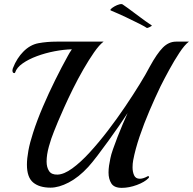

<svg xmlns="http://www.w3.org/2000/svg" viewBox="-20 -899 932 927"><path d="M568 8Q531 8 517.5 -13.5Q504 -35 504 -66Q504 -82 506.5 -99.5Q509 -117 513 -135Q516 -151 525.5 -178.5Q535 -206 547.5 -238Q560 -270 573 -300.5Q586 -331 596 -353Q580 -328 555.5 -292.5Q531 -257 503.5 -219Q476 -181 450.5 -147.5Q425 -114 406 -93Q360 -43 312 -18Q264 7 224 7Q170 7 140 -18Q110 -43 110 -104Q110 -133 117 -171.5Q124 -210 140 -259Q159 -318 187 -383.5Q215 -449 246.5 -512.5Q278 -576 308 -630Q310 -634 316.5 -645Q323 -656 327 -661Q288 -660 243.5 -651.5Q199 -643 158.5 -628Q118 -613 89.5 -593Q61 -573 53 -549Q52 -546 49 -546Q40 -546 40 -560Q40 -563 42 -569Q52 -595 65 -615Q78 -635 92 -649Q125 -683 166 -690.5Q207 -698 253 -698H480Q459 -682 434 -646Q409 -610 382.5 -564Q356 -518 332 -469.5Q308 -421 289.5 -379.5Q271 -338 260 -312Q254 -297 240.5 -264Q227 -231 216 -191.5Q205 -152 205 -119Q205 -91 217 -73Q229 -55 258 -56Q289 -57 329 -86Q369 -115 413 -163Q457 -211 501 -268.5Q545 -326 584.5 -384.5Q624 -443 655 -493.5Q686 -544 703 -577Q738 -641 766.5 -669.5Q795 -698 830 -698H892Q871 -682 846 -644Q821 -606 797 -562Q773 -518 755 -482Q729 -428 702 -365Q675 -302 654 -240Q633 -178 623 -125Q620 -109 620 -91Q620 -69 627.5 -52.5Q635 -36 655 -36Q672 -36 695 -49H696Q698 -49 699 -45.5Q700 -42 698 -40Q679 -20 641 -6Q603 8 568 8ZM689 -764Q681 -770 653.5 -784Q626 -798 589 -815.5Q552 -833 516 -848Q510 -850 516 -856Q522 -862 533.5 -868.5Q545 -875 556.5 -878Q568 -881 573 -877Q598 -860 627.5 -837.5Q657 -815 681.5 -797.5Q706 -780 713 -776Q714 -774 703 -768.5Q692 -763 689 -764Z"/></svg>

Font: Playball
Style: Regular
Weight: 400
Designer: Robert E. Leuschke
Foundry: Robert E. Leuschke
Version: Version 1.010